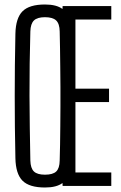

<svg xmlns="http://www.w3.org/2000/svg" viewBox="-20 -827 538 854"><path d="M180 7Q110.5 7 80.2 -23.2Q50 -53.5 48.5 -123Q47 -194.5 46.2 -263.2Q45.5 -332 45.5 -400Q45.5 -468 46.2 -536.5Q47 -605 48.5 -677Q50 -746.5 80.2 -776.8Q110.5 -807 180 -807Q231.5 -807 258 -787L258.5 -800H475V-740H315.5V-432.5H465V-373H315.5V-60H475V0H258.5L258 -13Q231.5 7 180 7ZM180 -50Q215 -50 230 -64.2Q245 -78.5 245.5 -113Q246.5 -146 247.2 -184.8Q248 -223.5 248.2 -266Q248.5 -308.5 248.8 -352.5Q249 -396.5 248.8 -441.2Q248.5 -486 248 -529Q247.5 -572 247 -612Q246.5 -652 245.5 -687Q245 -721.5 229.8 -736Q214.5 -750.5 180 -750.5Q146 -750.5 131 -736Q116 -721.5 115 -687Q113 -616 112 -544.8Q111 -473.5 111.2 -402.2Q111.5 -331 112.5 -258.8Q113.5 -186.5 115 -113Q116 -78.5 131 -64.2Q146 -50 180 -50Z"/></svg>

Font: Big Shoulders Display Thin
Style: Regular
Weight: 400
Version: Version 2.002